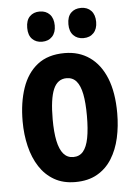

<svg xmlns="http://www.w3.org/2000/svg" viewBox="-54 -789 596 841"><g transform="rotate(-5 244.0 -369.0)"><path d="M452.1 -274.9Q452.1 -217.8 440.7 -166.5Q429.2 -115.2 404.5 -75.7Q379.9 -36.1 340.1 -13.2Q300.3 9.8 243.2 9.8Q189.9 9.8 150.9 -12.7Q111.8 -35.2 86.4 -74.5Q61 -113.8 48.6 -165.3Q36.1 -216.8 36.1 -274.9Q36.1 -357.4 57.9 -421.1Q79.6 -484.9 125.7 -521Q171.9 -557.1 245.1 -557.1Q308.1 -557.1 354.7 -524.4Q401.4 -491.7 426.8 -429Q452.1 -366.2 452.1 -274.9ZM168 -272.9Q168 -216.3 176 -177.7Q184.1 -139.2 200.9 -119.6Q217.8 -100.1 244.1 -100.1Q271 -100.1 287.4 -119.4Q303.7 -138.7 311.3 -177.7Q318.8 -216.8 318.8 -274.9Q318.8 -332.5 311.3 -370.6Q303.7 -408.7 287.4 -427.7Q271 -446.8 244.1 -446.8Q204.1 -446.8 186 -404.3Q168 -361.8 168 -272.9ZM91.8 -681.2Q91.8 -714.4 108.4 -731.2Q125 -748 151.9 -748Q179.7 -748 196.3 -730.5Q212.9 -712.9 212.9 -681.2Q212.9 -650.4 196.3 -632.8Q179.7 -615.2 151.9 -615.2Q125 -615.2 108.4 -632.1Q91.8 -648.9 91.8 -681.2ZM272.9 -681.2Q272.9 -714.4 289.6 -731.2Q306.2 -748 334 -748Q361.8 -748 378.4 -730.5Q395 -712.9 395 -681.2Q395 -650.4 378.4 -632.8Q361.8 -615.2 334 -615.2Q306.2 -615.2 289.6 -632.6Q272.9 -649.9 272.9 -681.2Z"/></g></svg>

Font: Open Sans Condensed
Style: Regular
Weight: 400
Width: 3
Designer: Monotype Design Team
Foundry: Monotype Imaging Inc.
Version: Version 3.000